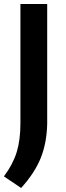

<svg xmlns="http://www.w3.org/2000/svg" viewBox="-28 -760 328 954"><path d="M-8.5 116.5Q36.5 56 55 -4.2Q73.5 -64.5 73.5 -148V-740H206.5V-144.5Q204.5 -51.5 175.2 23Q146 97.5 77 174Z"/></svg>

Font: Encode Sans SemiBold
Style: Regular
Weight: 600
Designer: Multiple Designers
Foundry: Impallari Type
Version: Version 2.000